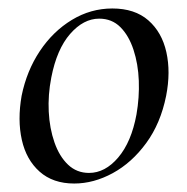

<svg xmlns="http://www.w3.org/2000/svg" viewBox="-20 -419 441 453"><path d="M155 14Q105 14 73.5 -14Q42 -42 31.5 -89Q21 -136 31 -193Q43 -252 74 -298.5Q105 -345 149.5 -372Q194 -399 245 -399Q298 -399 330 -371Q362 -343 372.5 -296Q383 -249 372 -193Q359 -128 325 -81.5Q291 -35 246 -10.5Q201 14 155 14ZM190 -11Q228 -11 259 -47.5Q290 -84 302 -149Q309 -189 307.5 -228.5Q306 -268 295 -301.5Q284 -335 264 -355Q244 -375 214 -375Q177 -375 145.5 -339Q114 -303 101 -236Q93 -195 95 -155.5Q97 -116 108.5 -83Q120 -50 140.5 -30.5Q161 -11 190 -11Z"/></svg>

Font: Cormorant Garamond Light Medium
Style: Italic
Weight: 500
Italic angle: -10°
Version: Version 4.001